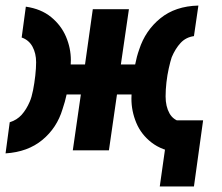

<svg xmlns="http://www.w3.org/2000/svg" viewBox="-21 -541 799 691"><path d="M554 130 583 -75 574 -108H710L677 130ZM241 0 270 -201H207L219 -309H285L313 -508H443L414 -309H478L466 -201H400L371 0ZM-1 11 14 -101Q40 -109 57 -128Q74 -147 86 -175Q93 -191 98 -216.5Q103 -242 106 -269Q109 -296 109 -317Q109 -349 96 -373Q83 -397 57 -406L72 -517Q127 -509 163 -479.5Q199 -450 216.5 -409Q234 -368 234 -324Q234 -297 230 -265.5Q226 -234 219.5 -204Q213 -174 204 -148Q184 -81 131.5 -37.5Q79 6 -1 11ZM619 8Q562 1 524.5 -28Q487 -57 469.5 -99Q452 -141 452 -186Q452 -214 455.5 -245Q459 -276 465 -307Q471 -338 480 -363Q502 -431 556 -475Q610 -519 693 -521L677 -411Q648 -407 629 -386.5Q610 -366 597 -335Q592 -320 586.5 -295.5Q581 -271 578 -244.5Q575 -218 575 -194Q575 -158 589 -133Q603 -108 633 -102Z"/></svg>

Font: Finlandica SemiBold
Style: Italic
Weight: 600
Italic angle: -8°
Designer: Niklas Ekholm, Juho Hiilivirta, Jaakko Suomalainen
Foundry: Helsinki Type Studio
Version: Version 1.063